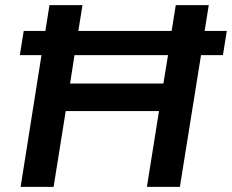

<svg xmlns="http://www.w3.org/2000/svg" viewBox="-20 -725 900 745"><path d="M60 0 141 -511H57L72 -605H156L172 -705H300L284 -605H646L662 -705H790L774 -605H860L845 -511H760L678 0H550L597 -294H235L188 0ZM252 -401H614L632 -511H269Z"/></svg>

Font: Nunito Sans
Style: Bold Italic
Weight: 700
Italic angle: -9°
Designer: Vernon Adams
Foundry: Vernon Adams
Version: Version 3.006; ttfautohint (v1.8.3)